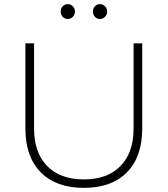

<svg xmlns="http://www.w3.org/2000/svg" viewBox="-20 -909 812 930"><path d="M283.9 -878.7Q293.9 -889.2 308.1 -889.2Q322.3 -889.2 332.5 -878.7Q342.8 -868.2 342.8 -853Q342.8 -837.9 332.5 -827.4Q322.3 -816.9 308.1 -816.9Q293.9 -816.9 283.9 -827.4Q273.9 -837.9 273.9 -853Q273.9 -868.2 283.9 -878.7ZM439.9 -878.7Q449.7 -889.2 463.9 -889.2Q478 -889.2 488.5 -878.7Q499 -868.2 499 -853Q499 -837.9 488.5 -827.4Q478 -816.9 463.9 -816.9Q449.7 -816.9 439.9 -827.4Q430.2 -837.9 430.2 -853Q430.2 -868.2 439.9 -878.7ZM668.9 -699.2V-286.1Q668.9 -149.4 594.7 -74.2Q520.5 1 386.2 1Q252 1 177.5 -74.2Q103 -149.4 103 -286.1V-699.2H145V-286.1Q145 -169.4 208.5 -104.7Q272 -40 386.2 -40Q500 -40 563.5 -104.7Q627 -169.4 627 -286.1V-699.2Z"/></svg>

Font: Montserrat Ultra Light
Style: Regular
Weight: 200
Designer: Julieta Ulanovsky
Foundry: Julieta Ulanovsky
Version: Version 3.001;PS 003.001;hotconv 1.0.70;makeotf.lib2.5.58329